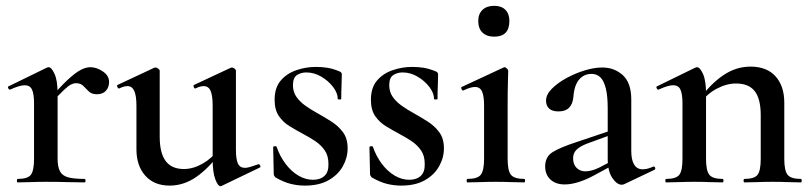

<svg xmlns="http://www.w3.org/2000/svg" viewBox="-20 -627 2792 660"><path d="M155 -271 148 -283Q186 -328 212.5 -352.5Q239 -377 257 -386.5Q275 -396 291 -396Q312 -396 333.5 -381.5Q355 -367 355 -345Q355 -327 344 -315Q333 -303 313 -303Q295 -303 285 -313Q275 -323 266 -332Q257 -341 241 -341Q233 -341 224 -336.5Q215 -332 199 -317Q183 -302 155 -271ZM41 0Q38 0 38 -6Q38 -12 41 -12Q75 -12 86 -26Q97 -40 97 -81V-272Q97 -304 90 -319Q83 -334 65 -334Q56 -334 43 -330Q30 -326 15 -319Q11 -318 8.5 -323.5Q6 -329 9 -330L140 -394Q145 -396 147 -396Q157 -396 167.5 -373Q178 -350 178 -306V-81Q178 -54 186 -38.5Q194 -23 214 -17.5Q234 -12 270 -12Q274 -12 274 -6Q274 0 270 0Q244 0 210.5 -1Q177 -2 138 -2Q111 -2 85.5 -1Q60 0 41 0Z M563 11Q510 11 479.5 -23Q449 -57 449 -114V-263Q449 -298 441.5 -314.5Q434 -331 418 -331Q406 -331 390 -323Q386 -322 383.5 -328Q381 -334 384 -335L510 -394Q513 -395 515 -395Q519 -395 524 -391Q529 -387 529 -384V-157Q529 -101 549.5 -73.5Q570 -46 612 -46Q644 -46 676.5 -64.5Q709 -83 730 -113L736 -101Q698 -49 655 -19Q612 11 563 11ZM791 -384V-113Q791 -79 798 -64.5Q805 -50 822 -50Q830 -50 841 -53.5Q852 -57 867 -62Q871 -64 874 -58.5Q877 -53 873 -51L742 12Q740 13 738 13Q729 13 720 -11Q711 -35 711 -79V-263Q711 -298 704 -314.5Q697 -331 680 -331Q668 -331 652 -323Q648 -322 646 -328Q644 -334 647 -335L773 -394Q775 -395 777 -395Q782 -395 786.5 -391Q791 -387 791 -384Z M987 -334Q987 -311 999 -294Q1011 -277 1030 -263.5Q1049 -250 1071 -238Q1096 -224 1119.5 -209Q1143 -194 1159 -172.5Q1175 -151 1175 -117Q1175 -85 1158.5 -55.5Q1142 -26 1109.5 -7.5Q1077 11 1028 11Q1003 11 979 5Q955 -1 927 -17Q925 -19 923 -22Q921 -25 921 -29L919 -121Q919 -124 924.5 -124.5Q930 -125 931 -122Q942 -90 961.5 -64Q981 -38 1005.5 -23.5Q1030 -9 1056 -9Q1081 -9 1095.5 -22.5Q1110 -36 1109 -64Q1109 -92 1096 -110.5Q1083 -129 1063.5 -142Q1044 -155 1023 -166Q999 -179 976.5 -192.5Q954 -206 939 -227.5Q924 -249 924 -284Q924 -325 944.5 -349.5Q965 -374 998 -385.5Q1031 -397 1066 -397Q1087 -397 1105.5 -394Q1124 -391 1146 -382Q1155 -379 1155 -371Q1155 -352 1154 -332Q1153 -312 1153 -287Q1153 -285 1147 -285Q1141 -285 1141 -287Q1141 -307 1125 -328Q1109 -349 1084.5 -363.5Q1060 -378 1033 -378Q1015 -378 1001 -369Q987 -360 987 -334Z M1318 -334Q1318 -311 1330 -294Q1342 -277 1361 -263.5Q1380 -250 1402 -238Q1427 -224 1450.5 -209Q1474 -194 1490 -172.5Q1506 -151 1506 -117Q1506 -85 1489.5 -55.5Q1473 -26 1440.5 -7.5Q1408 11 1359 11Q1334 11 1310 5Q1286 -1 1258 -17Q1256 -19 1254 -22Q1252 -25 1252 -29L1250 -121Q1250 -124 1255.5 -124.5Q1261 -125 1262 -122Q1273 -90 1292.5 -64Q1312 -38 1336.5 -23.5Q1361 -9 1387 -9Q1412 -9 1426.5 -22.5Q1441 -36 1440 -64Q1440 -92 1427 -110.5Q1414 -129 1394.5 -142Q1375 -155 1354 -166Q1330 -179 1307.5 -192.5Q1285 -206 1270 -227.5Q1255 -249 1255 -284Q1255 -325 1275.5 -349.5Q1296 -374 1329 -385.5Q1362 -397 1397 -397Q1418 -397 1436.5 -394Q1455 -391 1477 -382Q1486 -379 1486 -371Q1486 -352 1485 -332Q1484 -312 1484 -287Q1484 -285 1478 -285Q1472 -285 1472 -287Q1472 -307 1456 -328Q1440 -349 1415.5 -363.5Q1391 -378 1364 -378Q1346 -378 1332 -369Q1318 -360 1318 -334Z M1587 0Q1584 0 1584 -6Q1584 -12 1587 -12Q1621 -12 1632.5 -26Q1644 -40 1644 -81V-263Q1644 -297 1637 -312.5Q1630 -328 1613 -328Q1605 -328 1595 -325Q1585 -322 1573 -316Q1569 -315 1566.5 -321Q1564 -327 1567 -328L1711 -395Q1713 -396 1714 -396Q1718 -396 1722.5 -391.5Q1727 -387 1727 -384Q1727 -373 1726 -344Q1725 -315 1725 -264V-81Q1725 -40 1736.5 -26Q1748 -12 1782 -12Q1785 -12 1785 -6Q1785 0 1782 0Q1762 0 1737 -1Q1712 -2 1684 -2Q1657 -2 1631.5 -1Q1606 0 1587 0ZM1679 -501Q1653 -501 1638.5 -515Q1624 -529 1624 -555Q1624 -579 1638.5 -593Q1653 -607 1679 -607Q1704 -607 1717.5 -593Q1731 -579 1731 -555Q1731 -501 1679 -501Z M2126 6Q2122 8 2117 8Q2101 8 2085 -15Q2069 -38 2069 -82V-255Q2069 -297 2062.5 -323Q2056 -349 2044 -361Q2032 -373 2013 -373Q1995 -373 1981.5 -363.5Q1968 -354 1960.5 -337Q1953 -320 1951 -294Q1949 -270 1936.5 -257Q1924 -244 1900 -244Q1878 -244 1867.5 -254Q1857 -264 1857 -281Q1857 -302 1877 -322Q1897 -342 1927 -358.5Q1957 -375 1990 -385Q2023 -395 2050 -395Q2092 -395 2121 -368.5Q2150 -342 2150 -285V-108Q2150 -77 2160 -61Q2170 -45 2189 -45Q2205 -45 2225 -54Q2230 -56 2232 -50.5Q2234 -45 2229 -43ZM1921 7Q1890 7 1872 -10Q1854 -27 1854 -55Q1854 -88 1879.5 -104Q1905 -120 1960 -138L2079 -178L2082 -164L1997 -133Q1972 -123 1961 -111.5Q1950 -100 1950 -83Q1950 -62 1962 -50Q1974 -38 1992 -38Q2001 -38 2013.5 -41Q2026 -44 2040 -51L2105 -85L2107 -70L2020 -23Q1994 -9 1968.5 -1Q1943 7 1921 7Z M2539 0Q2536 0 2536 -6Q2536 -12 2539 -12Q2573 -12 2584 -26Q2595 -40 2595 -81V-231Q2595 -287 2574.5 -313.5Q2554 -340 2510 -340Q2478 -340 2444.5 -322.5Q2411 -305 2389 -274L2384 -286Q2423 -339 2466.5 -368.5Q2510 -398 2560 -398Q2616 -398 2646 -364.5Q2676 -331 2676 -274V-81Q2676 -40 2687.5 -26Q2699 -12 2733 -12Q2736 -12 2736 -6Q2736 0 2733 0Q2714 0 2689 -1Q2664 -2 2636 -2Q2609 -2 2583.5 -1Q2558 0 2539 0ZM2270 0Q2267 0 2267 -6Q2267 -12 2270 -12Q2304 -12 2315 -26Q2326 -40 2326 -81V-272Q2326 -304 2319 -319Q2312 -334 2294 -334Q2285 -334 2272 -330Q2259 -326 2244 -319Q2240 -318 2237.5 -323.5Q2235 -329 2238 -330L2369 -394Q2374 -396 2376 -396Q2386 -396 2396.5 -373Q2407 -350 2407 -306V-81Q2407 -40 2418.5 -26Q2430 -12 2464 -12Q2467 -12 2467 -6Q2467 0 2464 0Q2445 0 2420 -1Q2395 -2 2367 -2Q2340 -2 2314.5 -1Q2289 0 2270 0Z"/></svg>

Font: Cormorant SemiBold
Style: Regular
Weight: 600
Designer: Christian Thalmann (Catharsis Fonts)
Foundry: Catharsis Fonts
Version: Version 4.000